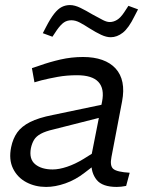

<svg xmlns="http://www.w3.org/2000/svg" viewBox="-20 -731 579 758"><path d="M478 3Q468 5 458.5 6Q449 7 441 7Q384 7 361.5 -21Q339 -49 341 -91L339 -107L383 -330Q393 -381 368.5 -407.5Q344 -434 284 -434Q243 -434 207.5 -427.5Q172 -421 144 -414L116 -406L106 -462L136 -472Q175 -486 218.5 -496Q262 -506 308 -506Q351 -506 383.5 -494.5Q416 -483 436.5 -460.5Q457 -438 463.5 -405.5Q470 -373 462 -331L420 -111Q413 -76 427.5 -64Q442 -52 492 -49ZM162 7Q119 7 84 -11.5Q49 -30 31.5 -65.5Q14 -101 24 -150Q31 -184 48 -208Q65 -232 98.5 -249Q132 -266 188 -277L403 -322L392 -271L191 -220Q160 -213 141.5 -203Q123 -193 114.5 -179Q106 -165 102 -146Q94 -103 119 -82.5Q144 -62 188 -62Q213 -62 244.5 -72.5Q276 -83 309 -103L365 -138L370 -92L314 -49Q278 -21 238 -7Q198 7 162 7ZM187 -586 149 -600 162 -625Q179 -658 194 -677Q209 -696 224 -703.5Q239 -711 256 -711Q275 -711 297.5 -700Q320 -689 345 -674Q372 -659 387 -651.5Q402 -644 413 -644Q428 -644 442 -652.5Q456 -661 470 -682L487 -708L525 -694L511 -667Q488 -620 465 -602Q442 -584 417 -584Q400 -584 379.5 -593.5Q359 -603 332 -620Q312 -633 295 -642Q278 -651 262 -651Q245 -651 232.5 -642.5Q220 -634 205 -613Z"/></svg>

Font: REM Light
Style: Italic
Weight: 300
Italic angle: -11°
Designer: Octavio Pardo
Foundry: Ashler Design
Version: Version 1.005;gftools[0.9.28]